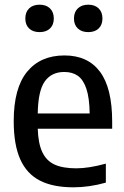

<svg xmlns="http://www.w3.org/2000/svg" viewBox="-20 -789 531 819"><path d="M458.5 -240H141Q143 -177 160.5 -140Q178 -103 213 -87Q248 -71 305.5 -71Q359 -71 431.5 -91V-10Q361 10 293 10Q206 10 150 -18.8Q94 -47.5 66.2 -109.8Q38.5 -172 38.5 -272.5Q38.5 -413 95.5 -482.8Q152.5 -552.5 255 -552.5Q354.5 -552.5 406.5 -483Q458.5 -413.5 458.5 -270ZM141 -305H362.5Q361.5 -371.5 348.5 -410.2Q335.5 -449 312.2 -465.5Q289 -482 254 -482Q200 -482 171.2 -442Q142.5 -402 141 -305ZM88 -710Q88 -737.5 104.2 -753.2Q120.5 -769 149 -769Q177 -769 193.2 -753.2Q209.5 -737.5 209.5 -710Q209.5 -683 193.2 -667.5Q177 -652 149 -652Q120.5 -652 104.2 -667.5Q88 -683 88 -710ZM295.5 -710Q295.5 -737.5 312 -753.2Q328.5 -769 356.5 -769Q384.5 -769 400.8 -753.2Q417 -737.5 417 -710Q417 -683 400.8 -667.5Q384.5 -652 356.5 -652Q328.5 -652 312 -667.5Q295.5 -683 295.5 -710Z"/></svg>

Font: Encode Sans Semi Condensed Medium
Style: Regular
Weight: 500
Width: 4
Designer: Multiple Designers
Foundry: Impallari Type
Version: Version 2.000